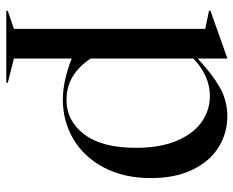

<svg xmlns="http://www.w3.org/2000/svg" viewBox="-88 -476 763 628"><g transform="rotate(90 294.0 -161.5)"><path d="M15 195 74 175V-451L15 -463V-468L170 -523H171V-426Q221 -473 264.5 -498Q308 -523 360 -523Q415 -523 461 -494.5Q507 -466 534.5 -409.5Q562 -353 562 -273Q562 -185 527.5 -119.5Q493 -54 434.5 -19.5Q376 15 305 15Q245 15 171 -14V175L250 195V200H15ZM171 -76Q223 3 306 3Q375 3 419 -55Q463 -113 463 -224Q463 -303 440 -357.5Q417 -412 378.5 -439Q340 -466 293 -466Q228 -466 171 -412Z"/></g></svg>

Font: Nyght Serif
Style: Regular
Weight: 400
Designer: Maksym Kobuzan
Version: Version 0.410